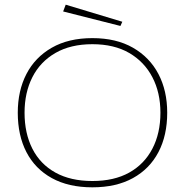

<svg xmlns="http://www.w3.org/2000/svg" viewBox="-20 -790 790 821"><path d="M375 11Q273 11 201.5 -28.5Q130 -68 93 -139.5Q56 -211 56 -308Q56 -402 93 -473.5Q130 -545 201.5 -586Q273 -627 375 -627Q477 -627 548.5 -586Q620 -545 657.5 -473.5Q695 -402 695 -308Q695 -211 657.5 -139.5Q620 -68 548.5 -28.5Q477 11 375 11ZM375 -16Q468 -16 532.5 -52Q597 -88 631.5 -154Q666 -220 666 -308Q666 -394 631.5 -460Q597 -526 532.5 -563.5Q468 -601 375 -601Q282 -601 217 -563.5Q152 -526 118.5 -460Q85 -394 85 -308Q85 -220 118.5 -154Q152 -88 217 -52Q282 -16 375 -16ZM495 -679 250 -741 261 -770 503 -697Z"/></svg>

Font: Inconsolata ExtraExpanded ExtraLight
Style: Regular
Weight: 200
Width: 8
Monospace: yes
Designer: Raph Levien, Cyreal, Brenton Simpson
Foundry: Raph Levien, Cyreal, Google
Version: Version 3.100; ttfautohint (v1.8.4.7-5d5b)